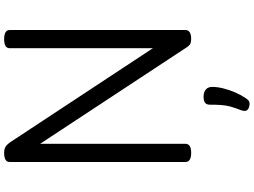

<svg xmlns="http://www.w3.org/2000/svg" viewBox="-169 -761 1226 928"><g transform="rotate(-90 444.0 -297.0)"><path d="M169 14Q125 14 125 -14V-863Q125 -877 136 -883.5Q147 -890 169 -890Q187 -890 198 -883.5Q209 -877 219 -863L675 -171V-863Q675 -877 686 -883.5Q697 -890 719 -890Q763 -890 763 -863V-14Q763 0 752 7Q741 14 720 14Q704 14 695 9Q686 4 675 -14L213 -716V-14Q213 0 202 7Q191 14 169 14ZM388 293Q376 288 373 279.5Q370 271 375 256Q387 226 393 203.5Q399 181 400.5 158Q402 135 402 105Q402 88 411.5 81Q421 74 440 74Q463 74 475.5 85Q488 96 488 115Q488 140 481 168.5Q474 197 462 225Q450 253 434 277Q424 293 414 295.5Q404 298 388 293Z"/></g></svg>

Font: Playwrite GB J
Style: Regular
Weight: 400
Designer: Veronika Burian, José Scaglione
Foundry: TypeTogether
Version: Version 1.002